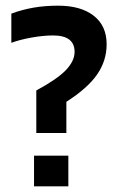

<svg xmlns="http://www.w3.org/2000/svg" viewBox="-20 -657 415 677"><path d="M185 -637Q265 -637 310.5 -601.5Q356 -566 356 -501Q356 -443 322.5 -394.5Q289 -346 214 -298V-188H108V-338Q182 -378 212.5 -410Q243 -442 243 -474Q243 -503 224 -517.5Q205 -532 167 -532Q133 -532 91 -524.5Q49 -517 20 -506V-609Q58 -623 98 -630Q138 -637 185 -637ZM221 -108V0H100V-108Z"/></svg>

Font: Blinker SemiBold
Style: Regular
Weight: 600
Designer: Juergen Huber
Foundry: supertype
Version: Version 1.015;PS 1.15;hotconv 1.0.88;makeotf.lib2.5.647800